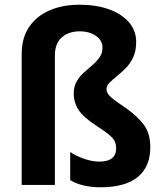

<svg xmlns="http://www.w3.org/2000/svg" viewBox="-20 -785 689 815"><path d="M558 -607Q558 -569 545.5 -542Q533 -515 514 -496Q495 -477 476.5 -462Q458 -447 445 -434Q432 -421 432 -406Q432 -389 451.5 -372Q471 -355 519 -323Q565 -290 591.5 -254Q618 -218 618 -160Q618 -77 564.5 -33.5Q511 10 407 10Q371 10 338.5 3Q306 -4 278 -20V-140Q300 -124 335.5 -111.5Q371 -99 401 -99Q473 -99 473 -155Q473 -173 466.5 -186Q460 -199 442.5 -213.5Q425 -228 391 -250Q334 -287 313.5 -318.5Q293 -350 293 -388Q293 -418 305.5 -439.5Q318 -461 336 -477Q354 -493 372 -508.5Q390 -524 402.5 -541.5Q415 -559 415 -583Q415 -613 387.5 -632.5Q360 -652 318 -652Q272 -652 242.5 -626.5Q213 -601 213 -549V0H72V-554Q72 -624 103.5 -670.5Q135 -717 190.5 -741Q246 -765 318 -765Q387 -765 441 -746Q495 -727 526.5 -691.5Q558 -656 558 -607Z"/></svg>

Font: Noto Sans Gujarati UI SemiCondensed
Style: Bold
Weight: 700
Width: 4
Designer: Jelle Bosma - Monotype Design Team, Universal Thirst
Foundry: Monotype Imaging Inc.
Version: Version 2.106; ttfautohint (v1.8.4.7-5d5b)